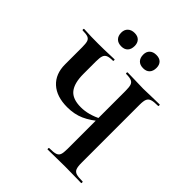

<svg xmlns="http://www.w3.org/2000/svg" viewBox="-221 -945 1080 1080"><g transform="rotate(45 318.5 -405.0)"><path d="M351 -613Q348 -613 348 -619Q348 -625 351 -625L402 -624Q448 -622 478 -622Q506 -622 552 -624L606 -625Q608 -625 608 -619Q608 -613 606 -613Q571 -613 555 -607.5Q539 -602 533 -588Q527 -574 527 -544V-81Q527 -51 533 -36.5Q539 -22 555 -17Q571 -12 606 -12Q608 -12 608 -6Q608 0 606 0Q572 0 552 -1L478 -2L396 -1Q375 0 339 0Q337 0 337 -6Q337 -12 339 -12Q374 -12 389.5 -17Q405 -22 410.5 -36Q416 -50 416 -81V-542Q416 -572 411.5 -586.5Q407 -601 393.5 -607Q380 -613 351 -613ZM249 -246Q164 -246 117 -289Q70 -332 70 -408V-544Q70 -574 65.5 -588Q61 -602 47.5 -607.5Q34 -613 5 -613Q2 -613 2 -619Q2 -625 5 -625Q20 -625 28 -624Q56 -622 119 -622Q170 -622 214 -624Q227 -625 247 -625Q249 -625 249 -619Q249 -613 247 -613Q218 -613 204.5 -607Q191 -601 186 -586.5Q181 -572 181 -542V-443Q181 -370 209 -335Q237 -300 303 -300Q334 -300 365 -308.5Q396 -317 435 -336L444 -329Q395 -286 350 -266Q305 -246 249 -246ZM167 -758Q167 -782 182 -796Q197 -810 222 -810Q247 -810 260.5 -796Q274 -782 274 -758Q274 -732 260.5 -717.5Q247 -703 222 -703Q196 -703 181.5 -717.5Q167 -732 167 -758ZM342 -758Q342 -782 356.5 -795.5Q371 -809 396 -809Q421 -809 434.5 -795.5Q448 -782 448 -758Q448 -732 434.5 -717.5Q421 -703 396 -703Q370 -703 356 -717.5Q342 -732 342 -758Z"/></g></svg>

Font: Cormorant Unicase
Style: Bold
Weight: 700
Designer: Christian Thalmann (Catharsis Fonts)
Foundry: Catharsis Fonts
Version: Version 4.000